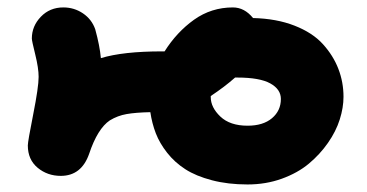

<svg xmlns="http://www.w3.org/2000/svg" viewBox="-20 -552 978 512"><path d="M640.1 -60.1Q587.9 -60.1 545.2 -71.3Q502.4 -82.5 474.1 -100.8Q445.8 -119.1 425.8 -144.5Q405.8 -169.9 395.5 -196.5Q385.3 -223.1 380.9 -252.9Q341.3 -252 317.6 -247.8Q293.9 -243.7 272.9 -231Q240.2 -209 217.8 -142.1Q197.3 -83 142.1 -83Q106.4 -83 80.3 -104.7Q54.2 -126.5 54.2 -164.1Q54.2 -174.8 68.6 -247.3Q83 -319.8 83 -347.2Q83 -370.1 74 -406.7Q64.9 -443.4 64.9 -449.2Q64.9 -482.4 88.9 -507.3Q112.8 -532.2 148.9 -532.2Q177.7 -532.2 201.2 -516.4Q224.6 -500.5 233.9 -474.1Q246.1 -429.7 249 -397Q308.1 -415 412.1 -415H418.9Q451.2 -466.3 497.3 -499.3Q543.5 -532.2 601.1 -532.2Q631.8 -532.2 654.8 -503.9Q717.3 -502.4 765.4 -483.6Q813.5 -464.8 841.1 -434.3Q868.7 -403.8 882.3 -368.4Q896 -333 896 -293.9Q896 -265.1 886 -233.4Q876 -201.7 854.5 -170.9Q833 -140.1 803.5 -115.5Q773.9 -90.8 731.4 -75.4Q689 -60.1 640.1 -60.1ZM542 -293Q542 -265.6 567.6 -241.2Q593.3 -216.8 640.1 -216.8Q681.6 -216.8 705.3 -236.8Q729 -256.8 729 -288.1Q729 -314 700.7 -329.6Q672.4 -345.2 612.8 -345.2H606.9Q580.1 -321.3 542 -295.9Z"/></svg>

Font: Shantell Sans Irregular Bouncy
Style: Regular
Weight: 800
Designer: Stephen Nixon, Anya Danilova, Shantell Martin
Foundry: Arrow Type
Version: Version 1.006;[9816181b4]